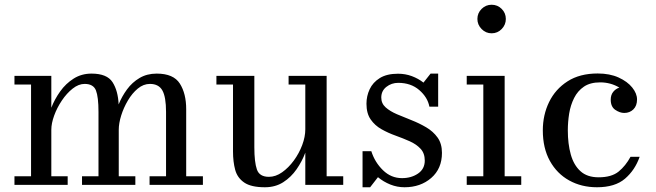

<svg xmlns="http://www.w3.org/2000/svg" viewBox="-20 -780 2767 810"><path d="M41 -36.5H111V-423.5H41V-460H196.5V-325.5Q210.5 -361.5 234 -394.5Q257.5 -427.5 290.8 -448.5Q324 -469.5 366 -469.5Q431.5 -469.5 454.8 -433.2Q478 -397 480.5 -339.5Q494 -373 515.8 -402.8Q537.5 -432.5 568.8 -451Q600 -469.5 641 -469.5Q712 -469.5 738.8 -427.2Q765.5 -385 765.5 -319.5V-36.5H836V0H611V-36.5H680.5V-308Q680.5 -371 665 -398.5Q649.5 -426 612.5 -426Q585 -426 561.2 -406.2Q537.5 -386.5 519.5 -356Q501.5 -325.5 491.2 -292.5Q481 -259.5 481 -232.5V-36.5H551V0H326V-36.5H395.5V-308Q395.5 -371 384.8 -398.5Q374 -426 337 -426Q311.5 -426 286.5 -406.2Q261.5 -386.5 241 -356Q220.5 -325.5 208.5 -292.5Q196.5 -259.5 196.5 -232.5V-36.5H265.5V0H41Z M1053 -460V-159Q1053 -96 1063.8 -65Q1074.5 -34 1114.5 -34Q1143 -34 1170.2 -53.2Q1197.5 -72.5 1219.8 -103Q1242 -133.5 1255 -168.2Q1268 -203 1268 -234.5V-423.5H1197.5V-460H1358V-36.5H1428V0H1268V-136Q1254.5 -99.5 1231.2 -66Q1208 -32.5 1174.8 -11.2Q1141.5 10 1097.5 10Q1039.5 10 1010.5 -9.8Q981.5 -29.5 972.2 -63.5Q963 -97.5 963 -141V-423.5H893V-460Z M1541.5 10H1509.5V-142H1546.5Q1561.5 -95 1595.8 -61.8Q1630 -28.5 1676 -28.5Q1715.5 -28.5 1743.8 -48Q1772 -67.5 1772 -102.5Q1772 -133.5 1754.2 -152.5Q1736.5 -171.5 1708.5 -184Q1680.5 -196.5 1649 -207.8Q1617.5 -219 1589.5 -234.8Q1561.5 -250.5 1543.8 -276Q1526 -301.5 1526 -342.5Q1526 -374.5 1539.5 -403.5Q1553 -432.5 1582.5 -450.8Q1612 -469 1659 -469Q1690 -469 1717.5 -458.8Q1745 -448.5 1766.5 -431.5L1796.5 -469.5H1828.5V-330H1791.5Q1784 -369.5 1748.8 -400Q1713.5 -430.5 1660 -430.5Q1631.5 -430.5 1610 -413.5Q1588.5 -396.5 1588.5 -368.5Q1588.5 -343.5 1607 -327Q1625.5 -310.5 1654.8 -298Q1684 -285.5 1716.5 -272.8Q1749 -260 1778.2 -242.8Q1807.5 -225.5 1826 -199.8Q1844.5 -174 1844.5 -135Q1844.5 -68.5 1799.2 -29.2Q1754 10 1686.5 10Q1655.5 10 1626.8 -1.5Q1598 -13 1574.5 -32.5Z M1994 -700Q1994 -725 2011.8 -742.5Q2029.5 -760 2054 -760Q2079 -760 2096.5 -742.5Q2114 -725 2114 -700Q2114 -675.5 2096.5 -657.5Q2079 -639.5 2054 -639.5Q2029.5 -639.5 2011.8 -657.5Q1994 -675.5 1994 -700ZM1949 -36.5H2019V-423.5H1949V-460H2109V-36.5H2179V0H1949Z M2678.5 -118.5Q2659 -62.5 2616.8 -26.2Q2574.5 10 2498.5 10Q2433 10 2381.2 -18.8Q2329.5 -47.5 2299.8 -101.2Q2270 -155 2270 -230Q2270 -295 2296.5 -349.5Q2323 -404 2374.5 -437Q2426 -470 2501.5 -470Q2552.5 -470 2589.8 -453Q2627 -436 2647.2 -410.8Q2667.5 -385.5 2667.5 -360.5Q2667.5 -333.5 2652 -318.5Q2636.5 -303.5 2613.5 -303.5Q2595 -303.5 2575.8 -316.5Q2556.5 -329.5 2556.5 -359.5Q2556.5 -379.5 2567 -392.5Q2577.5 -405.5 2593 -410.5Q2556 -432.5 2512 -432.5Q2470 -432.5 2443.5 -414.5Q2417 -396.5 2402 -366.5Q2387 -336.5 2381.2 -301Q2375.5 -265.5 2375.5 -230Q2375.5 -173 2388 -128.2Q2400.5 -83.5 2428.8 -57.8Q2457 -32 2505.5 -32Q2560 -32 2589.8 -56.2Q2619.5 -80.5 2640 -118.5Z"/></svg>

Font: Bodoni* 06pt
Style: Regular
Weight: 400
Version: Version 2.3